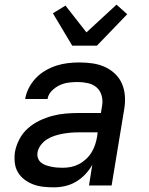

<svg xmlns="http://www.w3.org/2000/svg" viewBox="-20 -796 640 824"><path d="M211 8Q188 8 165.5 5.5Q143 3 123 -4.5Q103 -12 85.5 -25Q68 -38 57 -56.5Q46 -75 43.5 -97.5Q41 -120 44 -143Q49 -171 63 -198Q77 -225 99.5 -245Q122 -265 149 -278Q176 -291 204 -298.5Q232 -306 260.5 -308.5Q289 -311 316 -311H413L418 -341Q422 -363 416.5 -384.5Q411 -406 395.5 -420Q380 -434 358 -439Q336 -444 313 -444Q294 -444 274.5 -441.5Q255 -439 236.5 -430.5Q218 -422 202.5 -406.5Q187 -391 184 -371H88Q92 -396 104 -419Q116 -442 134 -461Q152 -480 175.5 -493.5Q199 -507 222.5 -514.5Q246 -522 271 -525Q296 -528 320 -528Q349 -528 377 -524Q405 -520 429.5 -509Q454 -498 473.5 -479.5Q493 -461 503.5 -436.5Q514 -412 516 -384Q518 -356 513 -327L459 0H362L376 -89Q364 -67 346 -48Q328 -29 306 -16Q284 -3 259.5 2.5Q235 8 211 8ZM249 -76Q267 -76 284.5 -79.5Q302 -83 318.5 -91.5Q335 -100 349.5 -113.5Q364 -127 373.5 -143Q383 -159 388.5 -176Q394 -193 397 -211L399 -228H316Q299 -228 282.5 -226.5Q266 -225 249 -222Q232 -219 215 -213.5Q198 -208 182.5 -198.5Q167 -189 155.5 -174Q144 -159 141 -142Q139 -129 143 -117.5Q147 -106 156 -98.5Q165 -91 176.5 -87Q188 -83 200 -80.5Q212 -78 224.5 -77Q237 -76 249 -76ZM290 -600 207 -739 261 -772 351 -657 480 -776 526 -735 396 -600Z"/></svg>

Font: Iosevka Aile Medium
Style: Italic
Weight: 500
Italic angle: -9°
Designer: Belleve Invis
Foundry: Belleve Invis
Version: Version 31.1.0; ttfautohint (v1.8.4)